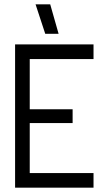

<svg xmlns="http://www.w3.org/2000/svg" viewBox="-20 -871 504 891"><path d="M118 -597V-364H317V-300H118V-68H414V0H50V-665H414V-597ZM252 -714H190L145 -851H213Z"/></svg>

Font: Sulphur Point
Style: Regular
Weight: 400
Designer: Noponies / Dale Sattler
Foundry: Noponies
Version: Version 1.000; ttfautohint (v1.8)